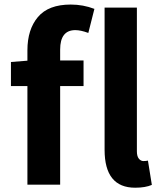

<svg xmlns="http://www.w3.org/2000/svg" viewBox="-20 -832 727 865"><path d="M103.5 -558.6V-605.5Q103.5 -699.2 150.9 -755.4Q198.2 -811.5 298.8 -811.5Q354.5 -811.5 405.3 -792L377.9 -683.6Q343.8 -696.3 319.3 -696.3Q251 -696.3 251 -608.4V-559.6H356.4V-444.3H251V0H103.5V-444.3H29.3V-552.7ZM646.5 -108.4 664.1 1Q634.8 13.7 588.9 13.7Q451.2 13.7 451.2 -157.2V-797.9H596.7V-150.4Q596.7 -127.9 605.5 -117.2Q614.3 -106.4 626 -106.4Q637.7 -106.4 646.5 -108.4Z"/></svg>

Font: Nasu
Style: Bold
Weight: 700
Designer: Ryoko NISHIZUKA (kana &amp; ideographs); Paul D. Hunt (Latin, Greek &amp; Cyrillic); Wenlong ZHANG (bopomofo); Sandoll C
Version: Version 2014.1215